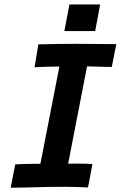

<svg xmlns="http://www.w3.org/2000/svg" viewBox="-20 -847 558 868"><path d="M293.9 -826.7H432.6Q429.2 -806.6 421.6 -766.6Q414.1 -726.6 410.2 -706.5H271Q274.9 -726.6 282.5 -766.6Q290 -806.6 293.9 -826.7ZM153.3 -646.5Q249 -648.9 326.2 -648.9Q386.2 -648.9 505.9 -647.5Q502.4 -630.4 495.6 -595.9Q488.8 -561.5 485.4 -544.4Q453.6 -544.4 424.3 -545.7Q395 -546.9 373.5 -546.9Q359.4 -473.6 330.8 -326.9Q302.2 -180.2 288.1 -106.9Q298.8 -106.9 307.1 -107.2Q315.4 -107.4 328.1 -107.4Q364.7 -107.4 397.9 -105.5Q394.5 -87.9 387.9 -52.5Q381.3 -17.1 377.9 0.5Q328.6 -2.4 275.9 -2.4Q265.1 -2.4 240.2 -2.2Q215.3 -2 200.2 -2Q187 -2 129.2 -0.2Q71.3 1.5 28.3 1.5L48.8 -104Q101.1 -106.4 137.2 -106.4H162.6Q176.8 -179.7 205.6 -326.4Q234.4 -473.1 248.5 -546.4Q178.2 -545.4 136.2 -543Q139.2 -560.1 144.8 -594.5Q150.4 -628.9 153.3 -646.5Z"/></svg>

Font: Fantasque Sans Mono
Style: Bold Italic
Weight: 700
Italic angle: -11°
Monospace: yes
Designer: Jany Belluz
Version: Version 1.7.1